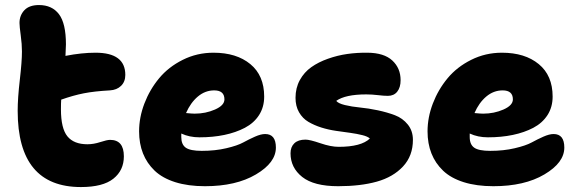

<svg xmlns="http://www.w3.org/2000/svg" viewBox="-20 -736 2309 769"><path d="M304.2 13.2Q50.8 13.2 50.8 -292Q50.8 -342.3 59.3 -415.8Q67.9 -489.3 67.9 -529.8Q67.9 -559.1 63 -594.7Q58.1 -630.4 58.1 -644Q58.1 -674.3 77.6 -695.1Q97.2 -715.8 136.2 -715.8Q188.5 -715.8 216.3 -679Q244.1 -642.1 244.1 -558.1Q244.1 -544.4 242.2 -512.2Q307.1 -524.9 362.8 -524.9Q481.9 -524.9 481.9 -436Q481.9 -408.7 464.8 -392.1Q447.8 -375.5 419.9 -374Q357.9 -370.6 315.7 -362.3Q273.4 -354 225.1 -336.9Q224.1 -323.7 224.1 -297.9Q224.1 -221.7 250 -189.9Q275.9 -158.2 330.1 -158.2Q355 -158.2 381.8 -167Q408.7 -175.8 420.9 -175.8Q476.1 -175.8 476.1 -109.9Q476.1 -53.7 434.1 -20.3Q392.1 13.2 304.2 13.2Z M800.8 9.8Q733.4 9.8 682.1 -6.3Q630.9 -22.5 599.6 -52.2Q568.4 -82 552.7 -121.6Q537.1 -161.1 537.1 -210Q537.1 -265.6 558.3 -321.3Q579.6 -377 617.2 -422.4Q654.8 -467.8 711.9 -496.3Q769 -524.9 835 -524.9Q927.2 -524.9 982.7 -479.2Q1038.1 -433.6 1038.1 -349.1Q1038.1 -307.1 1017.6 -275.1Q997.1 -243.2 960.7 -224.1Q924.3 -205.1 878.7 -195.6Q833 -186 778.8 -186Q738.8 -186 706.1 -201.2V-187Q706.1 -157.2 724.1 -144.5Q742.2 -131.8 788.1 -131.8Q841.8 -131.8 886.5 -142.3Q931.2 -152.8 954.3 -165.5Q977.5 -178.2 1001.2 -188.7Q1024.9 -199.2 1042 -199.2Q1085 -199.2 1085 -145Q1085 -84.5 1005.1 -37.4Q925.3 9.8 800.8 9.8ZM837.9 -374Q801.8 -374 772.5 -349.4Q743.2 -324.7 725.1 -283.2Q749.5 -280.8 759.8 -280.8Q803.7 -280.8 841.3 -297.4Q878.9 -314 878.9 -337.9Q878.9 -374 837.9 -374Z M1334.5 9.8Q1237.3 9.8 1190.4 -27.3Q1143.6 -64.5 1143.6 -122.1Q1143.6 -147.5 1158.9 -162.1Q1174.3 -176.8 1203.6 -176.8Q1220.7 -176.8 1262.9 -162.4Q1305.2 -147.9 1336.4 -147.9Q1426.8 -147.9 1461.4 -181.2Q1452.6 -189.5 1431.2 -194.8Q1409.7 -200.2 1383.1 -203.9Q1356.4 -207.5 1325.9 -211.9Q1295.4 -216.3 1266.8 -225.3Q1238.3 -234.4 1215.1 -248Q1191.9 -261.7 1177.7 -286.4Q1163.6 -311 1163.6 -344.2Q1163.6 -383.8 1180.9 -415.3Q1198.2 -446.8 1226.8 -467Q1255.4 -487.3 1293.5 -500.7Q1331.5 -514.2 1370.8 -519.8Q1410.2 -525.4 1451.7 -524.9Q1518.1 -524.4 1551.3 -493.7Q1584.5 -462.9 1584.5 -415Q1584.5 -385.7 1571 -368.9Q1557.6 -352.1 1533.7 -352.1Q1517.1 -352.1 1493.4 -355Q1469.7 -357.9 1446.8 -357.9Q1363.3 -357.9 1326.7 -332Q1334.5 -321.8 1361.6 -315.2Q1388.7 -308.6 1422.1 -305.4Q1455.6 -302.2 1493.4 -294.2Q1531.2 -286.1 1562 -274.4Q1592.8 -262.7 1613.3 -237.3Q1633.8 -211.9 1633.8 -175.8Q1633.8 -111.8 1594.2 -69.3Q1554.7 -26.9 1489.3 -8.5Q1423.8 9.8 1334.5 9.8Z M1956.1 9.8Q1888.7 9.8 1837.4 -6.3Q1786.1 -22.5 1754.9 -52.2Q1723.6 -82 1708 -121.6Q1692.4 -161.1 1692.4 -210Q1692.4 -265.6 1713.6 -321.3Q1734.9 -377 1772.5 -422.4Q1810.1 -467.8 1867.2 -496.3Q1924.3 -524.9 1990.2 -524.9Q2082.5 -524.9 2137.9 -479.2Q2193.4 -433.6 2193.4 -349.1Q2193.4 -307.1 2172.9 -275.1Q2152.3 -243.2 2116 -224.1Q2079.6 -205.1 2033.9 -195.6Q1988.3 -186 1934.1 -186Q1894 -186 1861.3 -201.2V-187Q1861.3 -157.2 1879.4 -144.5Q1897.5 -131.8 1943.4 -131.8Q1997.1 -131.8 2041.7 -142.3Q2086.4 -152.8 2109.6 -165.5Q2132.8 -178.2 2156.5 -188.7Q2180.2 -199.2 2197.3 -199.2Q2240.2 -199.2 2240.2 -145Q2240.2 -84.5 2160.4 -37.4Q2080.6 9.8 1956.1 9.8ZM1993.2 -374Q1957 -374 1927.7 -349.4Q1898.4 -324.7 1880.4 -283.2Q1904.8 -280.8 1915 -280.8Q1959 -280.8 1996.6 -297.4Q2034.2 -314 2034.2 -337.9Q2034.2 -374 1993.2 -374Z"/></svg>

Font: Shantell Sans Normal
Style: Regular
Weight: 800
Designer: Stephen Nixon, Anya Danilova, Shantell Martin
Foundry: Arrow Type
Version: Version 1.006;[559af2be0]